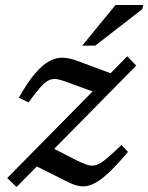

<svg xmlns="http://www.w3.org/2000/svg" viewBox="-20 -738 596 771"><path d="M9 -23 491 -512 527 -474.5 46.5 13ZM94.5 -327 55.5 -345.5Q91 -408.5 121.5 -443.8Q152 -479 179.5 -493.2Q207 -507.5 233 -506.2Q259 -505 285 -495.5L450.5 -434L387 -358L263.5 -403Q234 -414.5 214.8 -419Q195.5 -423.5 179.5 -417.2Q163.5 -411 144.2 -389.8Q125 -368.5 94.5 -327ZM256 -5.5 117 -75 187.5 -145.5 286 -95Q314 -81 332.2 -75.5Q350.5 -70 367.5 -75.8Q384.5 -81.5 407.5 -100.8Q430.5 -120 467.5 -155.5L494 -128Q447 -72.5 413 -41.2Q379 -10 352.5 1.5Q326 13 303.2 9.8Q280.5 6.5 256 -5.5ZM310 -554.5 444 -718H555.5L551 -701L362 -554.5Z"/></svg>

Font: Newsreader 8pt
Style: Italic
Weight: 400
Italic angle: -17°
Version: Version 1.003